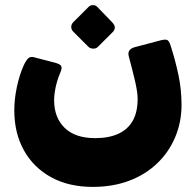

<svg xmlns="http://www.w3.org/2000/svg" viewBox="-20 -580 768 752"><path d="M343 152Q249 152 180 114Q111 76 73.5 8.5Q36 -59 36 -148Q36 -192 46 -239Q56 -286 72 -322Q82 -344 91 -352Q100 -360 116 -355L197 -334Q218 -328 220.5 -319.5Q223 -311 216 -295Q204 -267 198 -238.5Q192 -210 192 -187Q192 -120 233 -79.5Q274 -39 353 -39Q407 -39 444.5 -56.5Q482 -74 501 -109Q520 -144 519 -198Q518 -224 508 -266.5Q498 -309 485 -357Q476 -386 507 -395L609 -422Q624 -426 633 -424Q642 -422 648 -402Q667 -343 679 -286Q691 -229 691 -169Q691 -102 666.5 -43.5Q642 15 596.5 59Q551 103 487 127.5Q423 152 343 152ZM363 -396Q356 -389 344.5 -389.5Q333 -390 326 -397L267 -456Q259 -464 259 -474.5Q259 -485 267 -493L326 -552Q333 -560 344 -560Q355 -560 362 -552L419 -493Q439 -473 422 -455Z"/></svg>

Font: Rubik ExtraBold
Style: Regular
Weight: 800
Designer: Hubert and Fischer
Foundry: Hubert and Fischer
Version: Version 2.300;gftools[0.9.30]